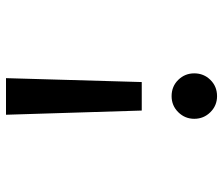

<svg xmlns="http://www.w3.org/2000/svg" viewBox="-72 -658 744 640"><g transform="rotate(-90 300.0 -338.0)"><path d="M359.5 -690 346.5 -237.5H251.5L237.5 -690ZM299.5 -138Q332 -138 353.8 -115.8Q375.5 -93.5 375.5 -62.5Q375.5 -31 353.8 -8.8Q332 13.5 299.5 13.5Q268 13.5 246 -8.8Q224 -31 224 -62.5Q224 -93.5 246 -115.8Q268 -138 299.5 -138Z"/></g></svg>

Font: Fira Code Light Medium
Style: Regular
Weight: 500
Monospace: yes
Version: Version 5.002